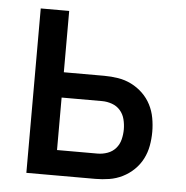

<svg xmlns="http://www.w3.org/2000/svg" viewBox="-43 -562 587 605"><g transform="rotate(5 250.0 -260.0)"><path d="M62 0V-520H152V-326H280Q302 -326 324 -322.5Q346 -319 366 -309Q386 -299 402 -283.5Q418 -268 428 -248.5Q438 -229 442 -207Q446 -185 446 -163Q446 -141 442 -119Q438 -97 428 -77.5Q418 -58 402 -42.5Q386 -27 366 -17Q346 -7 324 -3.5Q302 0 280 0ZM280 -80Q296 -80 311.5 -85.5Q327 -91 337.5 -103Q348 -115 352 -131Q356 -147 356 -163Q356 -179 352 -195Q348 -211 337.5 -223Q327 -235 311.5 -240.5Q296 -246 280 -246H152V-80Z"/></g></svg>

Font: Iosevka SS04 Medium
Style: Regular
Weight: 500
Monospace: yes
Designer: Belleve Invis
Foundry: Belleve Invis
Version: Version 19.0.0; ttfautohint (v1.8.4)